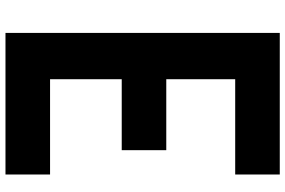

<svg xmlns="http://www.w3.org/2000/svg" viewBox="-190 -850 1040 700"><g transform="rotate(90 330.0 -500.0)"><path d="M100 0H616.2V-162.5H268.8V-423.8H527.5V-586.2H268.8V-837.5H616.2V-1000H100Z"/></g></svg>

Font: Basalte Marquee
Style: Regular
Weight: 400
Designer: Ange Degheest & Benjamin Gomez & Eugénie Bidaut
Foundry: Velvetyne Type Foundry
Version: Version 1.000;FEAKit 1.0